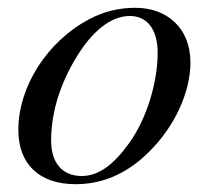

<svg xmlns="http://www.w3.org/2000/svg" viewBox="-20 -461 540 492"><path d="M468 -301C468 -389 408 -441 327 -441C286 -441 246 -432 207 -411C102 -355 27 -240 27 -128C27 -41 80 11 174 11C240 11 304 -14 362 -72C428 -137 468 -225 468 -301ZM384 -326C384 -250 356 -156 310 -93C271 -39 233 -10 189 -10C142 -10 111 -41 111 -101C111 -180 139 -259 185 -329C225 -389 269 -420 313 -420C356 -420 384 -387 384 -326Z"/></svg>

Font: XITS
Style: Italic
Weight: 400
Italic angle: -16.33°
Designer: MicroPress Inc., with final additions and corrections provided by Coen Hoffman, Elsevier (retired)
Version: Version 1.107